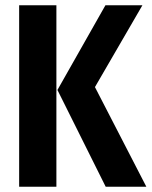

<svg xmlns="http://www.w3.org/2000/svg" viewBox="-20 -712 578 732"><path d="M195 0H53V-692H195ZM342 -380 538 0H383L199 -369L382 -692H523Z"/></svg>

Font: Fira Sans Compressed SemiBold
Style: Regular
Weight: 600
Width: 1
Designer: bBox Type GmbH & Carrois Corporate GbR & Edenspiekermann AG
Foundry: bBox Type GmbH & Carrois Corporate GbR & Edenspiekermann AG
Version: Version 4.301